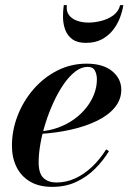

<svg xmlns="http://www.w3.org/2000/svg" viewBox="-20 -718 521 748"><path d="M183.5 10Q131.5 10 96.8 -10.8Q62 -31.5 44.2 -67.8Q26.5 -104 26.5 -150Q26.5 -210 48.5 -267Q70.5 -324 110.2 -370Q150 -416 203 -443Q256 -470 317.5 -470Q381.5 -470 417 -440.8Q452.5 -411.5 452.5 -368.5Q452.5 -330.5 427.8 -300Q403 -269.5 358.8 -247.8Q314.5 -226 257 -213Q199.5 -200 133.5 -196V-206Q172.5 -208.5 206.8 -221Q241 -233.5 268.8 -253.5Q296.5 -273.5 316.2 -298.5Q336 -323.5 346.8 -351.8Q357.5 -380 357.5 -409Q357.5 -428 349.8 -442.8Q342 -457.5 321.5 -457.5Q297 -457.5 273.2 -439.2Q249.5 -421 228 -389.8Q206.5 -358.5 188.8 -320Q171 -281.5 157.8 -239.8Q144.5 -198 137.5 -158.2Q130.5 -118.5 130.5 -86.5Q130.5 -41.5 149.8 -24.2Q169 -7 199.5 -7Q238 -7 273.2 -23.2Q308.5 -39.5 339 -68.5Q369.5 -97.5 393.5 -136L404.5 -129Q382.5 -93 351 -61.2Q319.5 -29.5 278 -9.8Q236.5 10 183.5 10ZM314.5 -551Q281 -551 261.8 -565.2Q242.5 -579.5 234.2 -601.8Q226 -624 225.5 -649.5Q225 -675 228.5 -698H240.5Q237.5 -675 248.2 -660Q259 -645 279.5 -637.5Q300 -630 324.5 -630Q349 -630 375.2 -636.8Q401.5 -643.5 421.8 -658.5Q442 -673.5 448 -698H460.5Q457 -675 447.5 -649.5Q438 -624 420.8 -601.8Q403.5 -579.5 377.5 -565.2Q351.5 -551 314.5 -551Z"/></svg>

Font: Bodoni Moda 18pt SemiBold
Style: Italic
Weight: 600
Italic angle: -13°
Designer: Owen Earl
Foundry: indestructible type
Version: Version 2.005